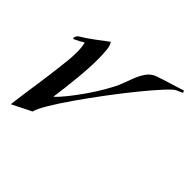

<svg xmlns="http://www.w3.org/2000/svg" viewBox="-142 -617 744 744"><g transform="rotate(45 230.0 -245.0)"><path d="M19 11Q26 -46 34.5 -102.5Q43 -159 49 -209Q53 -239 55.5 -265Q58 -291 58 -313Q58 -340 53 -360Q49 -359 44.5 -356Q40 -353 36 -351L22 -344Q14 -340 14 -340Q9 -338 9 -343V-344Q9 -348 12.5 -353.5Q16 -359 18 -360Q46 -377 71.5 -396Q97 -415 122 -434Q130 -424 132.5 -402Q135 -380 135 -351Q135 -304 129 -243.5Q123 -183 115 -126Q131 -140 153 -167.5Q175 -195 197.5 -227.5Q220 -260 237.5 -290.5Q255 -321 263 -339Q274 -367 283.5 -392.5Q293 -418 306.5 -437.5Q320 -457 343 -465Q348 -467 365.5 -472.5Q383 -478 404 -484.5Q425 -491 440.5 -496Q456 -501 456 -501L460 -492L433 -480Q423 -475 395.5 -445Q368 -415 331 -369.5Q294 -324 255 -272Q216 -220 181.5 -170.5Q147 -121 124.5 -83Q102 -45 99 -29Z"/></g></svg>

Font: Kings
Style: Regular
Weight: 400
Designer: Robert E. Leuschke
Foundry: Robert E. Leuschke
Version: Version 1.010; ttfautohint (v1.8.3)